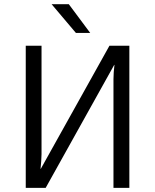

<svg xmlns="http://www.w3.org/2000/svg" viewBox="-20 -912 753 932"><path d="M348.6 -752H418L314 -891.6H230.5ZM105 0H201.7L534.2 -596.7L535.6 -597.2C532.7 -574.7 530.8 -548.3 530.8 -527.8V0H607.9V-689.9H511.2L178.2 -92.8L176.8 -92.3C179.2 -116.2 181.6 -143.6 181.6 -164.1V-689.9H105Z"/></svg>

Font: HK Grotesk
Style: Regular
Weight: 400
Designer: Alfredo Marco Pradil and Stefan Peev
Foundry: Hanken Design Co.
Version: Version 1.045;PS 001.045;hotconv 1.0.88;makeotf.lib2.5.64775